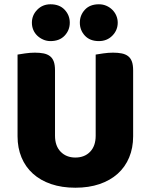

<svg xmlns="http://www.w3.org/2000/svg" viewBox="-20 -861 704 897"><path d="M602 -224Q602 -170 583.5 -125.5Q565 -81 530 -49.5Q495 -18 445 -1Q395 16 332 16Q269 16 219 -1Q169 -18 134 -49.5Q99 -81 80.5 -125.5Q62 -170 62 -224V-606Q73 -608 97 -611.5Q121 -615 143 -615Q166 -615 183.5 -611.5Q201 -608 213 -599Q225 -590 231 -574Q237 -558 237 -532V-227Q237 -179 263.5 -152Q290 -125 332 -125Q375 -125 401 -152Q427 -179 427 -227V-606Q438 -608 462 -611.5Q486 -615 508 -615Q531 -615 548.5 -611.5Q566 -608 578 -599Q590 -590 596 -574Q602 -558 602 -532ZM129 -755Q129 -790 154 -815.5Q179 -841 216 -841Q258 -841 282 -815.5Q306 -790 306 -755Q306 -720 282 -694.5Q258 -669 216 -669Q198 -669 182 -676Q166 -683 154 -694.5Q142 -706 135.5 -721.5Q129 -737 129 -755ZM353 -755Q353 -790 376.5 -815.5Q400 -841 442 -841Q461 -841 477 -834Q493 -827 505 -815Q517 -803 523.5 -787.5Q530 -772 530 -755Q530 -720 505 -694.5Q480 -669 442 -669Q400 -669 376.5 -694.5Q353 -720 353 -755Z"/></svg>

Font: Baloo Thambi
Style: Regular
Weight: 400
Designer: Aadarsh Rajan and Ek Type
Foundry: Ek Type
Version: Version 1.100;PS 1.000;hotconv 1.0.88;makeotf.lib2.5.647800;